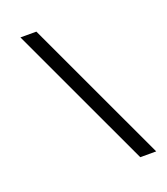

<svg xmlns="http://www.w3.org/2000/svg" viewBox="-151 -818 918 1053"><g transform="rotate(-20 308.0 -291.0)"><path d="M485 130 92 -712H185L578 130Z"/></g></svg>

Font: Overpass Mono Light Medium
Style: Regular
Weight: 500
Monospace: yes
Version: Version 4.000